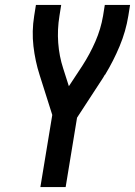

<svg xmlns="http://www.w3.org/2000/svg" viewBox="-20 -755 545 775"><path d="M143 0 191 -291 140 -452Q122 -508 115 -568.5Q108 -629 118 -691L125 -735H227L220 -691Q211 -636 215 -582Q219 -528 235 -479L258 -407L312 -489Q343 -537 365 -587.5Q387 -638 396 -691L403 -735H505L498 -691Q488 -629 463 -569Q438 -509 404 -453H403Q401 -450 399.5 -447Q398 -444 396 -441L291 -280L245 0Z"/></svg>

Font: Iosevka Curly Semibold
Style: Italic
Weight: 600
Italic angle: -9°
Monospace: yes
Designer: Belleve Invis
Foundry: Belleve Invis
Version: Version 22.1.2; ttfautohint (v1.8.4)